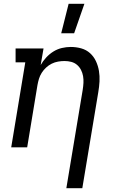

<svg xmlns="http://www.w3.org/2000/svg" viewBox="-20 -775 640 1010"><path d="M329 215 415 -302Q418 -321 419 -339Q420 -357 417 -374.5Q414 -392 406 -407.5Q398 -423 385 -434Q372 -445 355 -449.5Q338 -454 319 -454Q303 -454 285.5 -451Q268 -448 252 -440Q236 -432 222.5 -419.5Q209 -407 199.5 -392Q190 -377 185 -360.5Q180 -344 177 -327L123 0H39L113 -447H62V-520H209L194 -433Q206 -454 223 -472.5Q240 -491 261 -504Q282 -517 305.5 -522.5Q329 -528 352 -528Q381 -528 407.5 -520.5Q434 -513 453.5 -495.5Q473 -478 484.5 -453.5Q496 -429 500.5 -402Q505 -375 503.5 -347Q502 -319 497 -290L413 215ZM302 -600 341 -755H424L370 -600Z"/></svg>

Font: Iosevka HT Extended
Style: Italic
Weight: 400
Width: 7
Italic angle: -9°
Monospace: yes
Designer: Belleve Invis
Foundry: Belleve Invis
Version: Version 32.3.0; ttfautohint (v1.8.4)